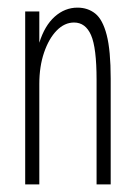

<svg xmlns="http://www.w3.org/2000/svg" viewBox="-20 -483 353 503"><path d="M46 0V-453H83V-371Q97 -416 123.5 -439.5Q150 -463 183 -463Q210 -463 229.5 -447.5Q249 -432 259.5 -391.5Q270 -351 270 -277V0H233V-274Q233 -358 218.5 -391Q204 -424 174 -424Q149 -424 128.5 -403Q108 -382 95.5 -345.5Q83 -309 83 -263V0Z"/></svg>

Font: Inconsolata ExtraCondensed Light
Style: Regular
Weight: 300
Width: 2
Monospace: yes
Designer: Raph Levien, Cyreal, Brenton Simpson
Foundry: Raph Levien, Cyreal, Google
Version: Version 3.100; ttfautohint (v1.8.4.7-5d5b)